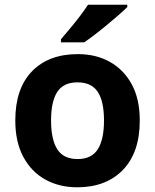

<svg xmlns="http://www.w3.org/2000/svg" viewBox="-20 -786 659 816"><path d="M574 -274Q574 -138 502.5 -64Q431 10 308 10Q232 10 172.5 -23Q113 -56 79 -119.5Q45 -183 45 -274Q45 -410 116 -483Q187 -556 311 -556Q388 -556 447 -523Q506 -490 540 -427.5Q574 -365 574 -274ZM197 -274Q197 -193 223.5 -151.5Q250 -110 310 -110Q369 -110 395.5 -151.5Q422 -193 422 -274Q422 -355 395.5 -395.5Q369 -436 309 -436Q250 -436 223.5 -395.5Q197 -355 197 -274ZM521 -756Q507 -742 484 -722Q461 -702 434.5 -680Q408 -658 382.5 -638.5Q357 -619 338 -606H239V-619Q255 -638 276.5 -663.5Q298 -689 319 -716.5Q340 -744 354 -766H521Z"/></svg>

Font: Noto Sans Bamum
Style: Bold
Weight: 700
Designer: Monotype Design Team
Foundry: Monotype Imaging Inc.
Version: Version 2.002; ttfautohint (v1.8.4.7-5d5b)